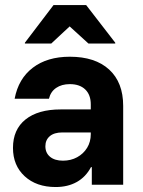

<svg xmlns="http://www.w3.org/2000/svg" viewBox="-20 -736 570 765"><path d="M201.7 9.2Q125 9.2 78.3 -33.8Q31.7 -76.7 31.7 -146.7Q31.7 -220 81.7 -260Q131.7 -300 221.7 -300H341.7V-320Q341.7 -358.3 319.6 -379.6Q297.5 -400.8 258.3 -400.8Q225.8 -400.8 203.8 -385.8Q181.7 -370.8 175 -342.5H38.3Q53.3 -422.5 110.8 -466.2Q168.3 -510 258.3 -510Q359.2 -510 415 -458.8Q470.8 -407.5 470.8 -314.2V0H345.8V-70H342.5Q321.7 -30.8 285.8 -10.8Q250 9.2 201.7 9.2ZM230.8 -95.8Q262.5 -95.8 287.5 -109.6Q312.5 -123.3 327.1 -147.1Q341.7 -170.8 341.7 -201.7V-208.3H228.3Q195.8 -208.3 178.3 -193.3Q160.8 -178.3 160.8 -153.3Q160.8 -126.7 179.6 -111.2Q198.3 -95.8 230.8 -95.8ZM79.2 -562.5V-565.8L193.3 -715.8H323.3L439.2 -565.8V-562.5H332.5L257.5 -630.8L184.2 -562.5Z"/></svg>

Font: Funnel Sans
Style: Bold
Weight: 700
Designer: NORD ID, Kristian Moeller
Foundry: Dicotype
Version: Version 1.000